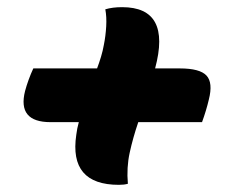

<svg xmlns="http://www.w3.org/2000/svg" viewBox="-20 -566 640 536"><path d="M73 -375H251Q257 -391 262 -407.5Q267 -424 270 -441Q275 -466 276.5 -492.5Q278 -519 274 -540Q294 -546 321 -546Q459 -546 413 -375H482Q538 -375 556.5 -355Q575 -335 563 -288Q556 -258 544 -225H366Q351 -181 342 -139.5Q333 -98 337 -53Q327 -50 312 -50Q172 -50 193 -190Q195 -207 200 -225H121Q28 -225 50 -312Q54 -327 60 -343.5Q66 -360 73 -375Z"/></svg>

Font: Recursive Sn Csl St XBd
Style: Italic
Weight: 800
Italic angle: -15°
Version: Version 1.079;hotconv 1.0.112;makeotfexe 2.5.65598; ttfautoh